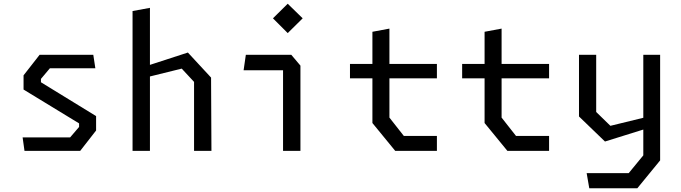

<svg xmlns="http://www.w3.org/2000/svg" viewBox="-20 -807 3640 1027"><path d="M111 0 101 -72H355L403 -128V-147L106 -328V-404L192 -514H479L490 -442H247L199 -385V-367L494 -186V-109L409 0Z M1018 0V-369L952 -440L782 -398V0H689V-748L782 -765V-460L985 -526L1109 -392L1111 0Z M1494 0V-431H1283L1295 -514H1538L1587 -456V0ZM1440 -709 1519 -787 1599 -709 1519 -630Z M2094 0 1972 -149V-388H1852V-465H1972V-637L2063 -654V-465H2317V-388H2063V-178L2140 -80H2317V0Z M2694 0 2572 -149V-388H2452V-465H2572V-637L2663 -654V-465H2917V-388H2663V-178L2740 -80H2917V0Z M3132 200 3118 119H3343L3421 24V-114L3216 -50L3077 -184V-514H3169V-208L3245 -134L3421 -177V-514H3511V51L3389 200Z"/></svg>

Font: Moralerspace Krypton JPDOC
Style: Regular
Weight: 400
Version: v0.0.6; ttfautohint (v1.8.4.7-5d5b-dirty) -l 6 -r 45 -G 200 